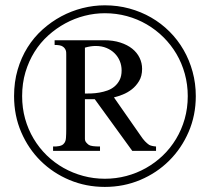

<svg xmlns="http://www.w3.org/2000/svg" viewBox="-20 -698 800 733"><path d="M727.5 -331.1Q727.5 -257.8 700.2 -194.6Q672.9 -131.3 625.7 -84.5Q578.6 -37.6 515.4 -11Q452.1 15.6 380.4 15.6Q308.6 15.6 245.6 -10.7Q182.6 -37.1 135.5 -83.5Q88.4 -129.9 61 -193.4Q33.7 -256.8 33.7 -331.1Q33.7 -385.3 47.4 -431.9Q61 -478.5 85.2 -517.1Q109.4 -555.7 142.6 -585.4Q175.8 -615.2 214.1 -635.7Q252.4 -656.2 294.9 -667Q337.4 -677.7 380.4 -677.7Q429.2 -677.7 473.9 -665.5Q518.6 -653.3 557.1 -631.1Q595.7 -608.9 627.2 -577.4Q658.7 -545.9 680.9 -507.3Q703.1 -468.8 715.3 -424.1Q727.5 -379.4 727.5 -331.1ZM696.8 -331.1Q696.8 -375.5 685.5 -416.3Q674.3 -457 653.6 -492.2Q632.8 -527.3 604 -555.9Q575.2 -584.5 540 -605Q504.9 -625.5 464.4 -636.5Q423.8 -647.5 380.4 -647.5Q341.3 -647.5 303 -637.7Q264.6 -627.9 229.5 -608.9Q194.3 -589.8 164.1 -562.5Q133.8 -535.2 111.8 -500Q89.8 -464.8 77.1 -422.4Q64.5 -379.9 64.5 -331.1Q64.5 -285.6 75.9 -244.6Q87.4 -203.6 108.4 -168.5Q129.4 -133.3 158.4 -105Q187.5 -76.7 222.7 -56.9Q257.8 -37.1 297.6 -26.4Q337.4 -15.6 380.4 -15.6Q422.4 -15.6 462.2 -26.1Q502 -36.6 537.1 -56.4Q572.3 -76.2 601.6 -104.2Q630.9 -132.3 652.1 -167.5Q673.3 -202.6 685.1 -243.9Q696.8 -285.2 696.8 -331.1ZM484.9 -122.1 341.8 -319.3H304.2V-168.5Q304.2 -160.2 308.8 -154.5Q313.5 -148.9 318.8 -145Q323.7 -141.6 335 -140.1Q346.2 -138.7 361.8 -138.7V-122.1H182.6V-138.7Q188.5 -138.7 194.6 -138.9Q200.7 -139.2 206.3 -140.4Q211.9 -141.6 216.8 -144Q221.7 -146.5 225.1 -151.4Q231 -158.2 231.9 -172.4Q232.9 -186.5 232.9 -205.1V-489.3Q232.9 -500.5 231.9 -503.4Q230.5 -508.3 227.5 -512.7Q224.6 -517.1 219.2 -520.5Q210.9 -526.4 188.5 -526.4V-544.4H377.4Q412.1 -544.4 439.2 -535.6Q466.3 -526.9 484.9 -512Q503.4 -497.1 512.9 -477.3Q522.5 -457.5 522.5 -435.1Q522.5 -407.7 511 -388.7Q499.5 -369.6 483.2 -356.9Q466.8 -344.2 448.2 -336.9Q429.7 -329.6 415 -326.2L516.1 -181.2Q525.9 -166.5 533.7 -158.4Q541.5 -150.4 549.3 -145Q558.6 -140.1 575.7 -138.7V-122.1ZM444.3 -429.2Q444.3 -447.8 437.5 -464.6Q430.7 -481.4 417.7 -494.4Q404.8 -507.3 386.5 -514.9Q368.2 -522.5 345.2 -522.5Q326.2 -522.5 304.2 -516.1V-340.8Q314.5 -340.8 329.1 -341.3Q343.8 -341.8 359.4 -344.5Q375 -347.2 390.1 -352.5Q405.3 -357.9 417.2 -367.9Q429.2 -377.9 436.8 -392.8Q444.3 -407.7 444.3 -429.2Z"/></svg>

Font: Doulos SIL Am
Style: Regular
Weight: 400
Designer: Walt Agee, Victor Gaultney, Peter Martin, Debbi Hosken, Becca Hirsbrunner
Foundry: SIL International
Version: Version 5.000